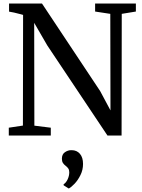

<svg xmlns="http://www.w3.org/2000/svg" viewBox="-20 -763 798 1081"><path d="M110 -679Q102 -681 98 -682.5Q53.5 -694.5 31 -697.5V-743H216.5L544 -250L602 -141.5L601 -685L515.5 -698V-743H745V-698L665.5 -685L664.5 0H585L246 -507.5L172.5 -634.5L173.5 -55.5L266 -44V0H29.5V-44L109 -56ZM368 298H366.5L338.5 280.5L338 274.5Q351.5 266.5 360.8 246.8Q370 227 370 207Q370 194 364.5 185.8Q359 177.5 349 170Q339.5 163 334 154Q328.5 145 328.5 130.5Q328.5 105.5 345.5 94Q362.5 82.5 380.5 82.5H383Q412.5 82.5 430 103Q447.5 123.5 447.5 160Q447.5 193.5 433 222.8Q418.5 252 399.8 271.5Q381 291 368 298Z"/></svg>

Font: Merriweather 12pt
Style: Regular
Weight: 400
Designer: Eben Sorkin
Foundry: Eben Sorkin
Version: Version 2.100